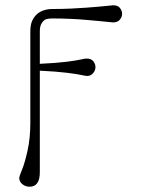

<svg xmlns="http://www.w3.org/2000/svg" viewBox="-20 -450 540 728"><path d="M53 225Q53 219 63.5 193.5Q74 168 84.5 121Q95 74 95 16V-330Q95 -356 102 -371Q122 -416 181 -416H191Q218 -416 250 -417.5Q282 -419 308.5 -421Q335 -423 357.5 -425Q380 -427 394 -428.5Q408 -430 409 -430Q427 -430 435 -419.5Q443 -409 443 -398Q443 -386 434.5 -375.5Q426 -365 408 -365Q407 -365 393.5 -366.5Q380 -368 357.5 -370Q335 -372 308 -374.5Q281 -377 246.5 -378.5Q212 -380 180 -380H179Q165 -380 156 -377.5Q147 -375 139 -363.5Q131 -352 131 -332V-208Q195 -211 234 -216Q273 -221 287 -224.5Q301 -228 309 -228Q326 -228 334 -217.5Q342 -207 342 -196Q342 -183 333 -172.5Q324 -162 311 -162Q304 -162 289 -165.5Q274 -169 234 -174Q194 -179 131 -182V203Q131 258 92 258Q77 258 65 248.5Q53 239 53 225Z"/></svg>

Font: CMU Serif
Style: Roman
Weight: 500
Version: Version 0.7.0